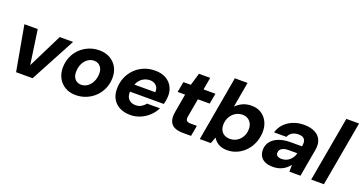

<svg xmlns="http://www.w3.org/2000/svg" viewBox="-40 -1345 3741 1987"><g transform="rotate(20 1831.0 -351.5)"><path d="M145 0 56 -496H203L257 -121H259L445 -496H592L327 0Z M802 12Q736 12 686 -17.5Q636 -47 609 -98Q582 -149 583 -214Q584 -276 607 -330Q630 -384 670.5 -423.5Q711 -463 765 -485.5Q819 -508 881 -508Q947 -508 997.5 -479.5Q1048 -451 1076 -400.5Q1104 -350 1103 -283Q1102 -221 1078.5 -167Q1055 -113 1014 -73Q973 -33 919 -10.5Q865 12 802 12ZM820 -108Q859 -108 889.5 -130Q920 -152 939 -190Q958 -228 959 -277Q960 -313 947.5 -337.5Q935 -362 913.5 -375Q892 -388 865 -388Q827 -388 796 -366Q765 -344 746.5 -306Q728 -268 727 -219Q726 -184 738 -159Q750 -134 772 -121Q794 -108 820 -108Z M1404 12Q1334 12 1283.5 -15.5Q1233 -43 1207 -93Q1181 -143 1185 -211Q1187 -272 1210.5 -326Q1234 -380 1275.5 -421Q1317 -462 1372.5 -485Q1428 -508 1495 -508Q1563 -508 1612 -481Q1661 -454 1686 -406.5Q1711 -359 1708 -297Q1707 -276 1703 -254Q1699 -232 1694 -214H1283L1298 -298H1569Q1572 -329 1560.5 -350.5Q1549 -372 1527.5 -384Q1506 -396 1477 -396Q1443 -396 1412 -380.5Q1381 -365 1359 -334.5Q1337 -304 1329 -257L1324 -228Q1318 -191 1327.5 -163Q1337 -135 1361.5 -118.5Q1386 -102 1423 -102Q1458 -102 1485 -118Q1512 -134 1529 -158H1672Q1649 -110 1608.5 -71.5Q1568 -33 1516 -10.5Q1464 12 1404 12Z M1982 0Q1922 0 1885 -19.5Q1848 -39 1835 -78.5Q1822 -118 1833 -180L1868 -380H1786L1807 -496H1889L1929 -632H2053L2029 -496H2160L2139 -380H2009L1973 -178Q1967 -144 1980.5 -131Q1994 -118 2025 -118H2093L2072 0Z M2470 12Q2433 12 2403 1.5Q2373 -9 2351.5 -27.5Q2330 -46 2317 -70H2316L2290 0H2168L2294 -715H2434L2385 -436Q2413 -466 2456 -487Q2499 -508 2556 -508Q2619 -508 2664.5 -478.5Q2710 -449 2734 -398Q2758 -347 2755 -282Q2752 -221 2729.5 -167.5Q2707 -114 2668 -73.5Q2629 -33 2578.5 -10.5Q2528 12 2470 12ZM2457 -108Q2500 -108 2534 -128.5Q2568 -149 2588.5 -184.5Q2609 -220 2610 -264Q2612 -299 2599 -327Q2586 -355 2560.5 -371.5Q2535 -388 2499 -388Q2457 -388 2423 -367Q2389 -346 2368.5 -310.5Q2348 -275 2346 -230Q2344 -194 2357 -166.5Q2370 -139 2396 -123.5Q2422 -108 2457 -108Z M2977 12Q2920 12 2884.5 -6Q2849 -24 2833.5 -55Q2818 -86 2819 -124Q2821 -175 2851 -212.5Q2881 -250 2935.5 -270.5Q2990 -291 3064 -291H3188Q3195 -327 3188.5 -350Q3182 -373 3163.5 -384Q3145 -395 3112 -395Q3075 -395 3045.5 -378.5Q3016 -362 3003 -328H2867Q2882 -383 2920 -423Q2958 -463 3013 -485.5Q3068 -508 3132 -508Q3204 -508 3252.5 -484Q3301 -460 3321.5 -414.5Q3342 -369 3331 -305L3277 0H3155L3156 -74H3155Q3140 -55 3121 -39Q3102 -23 3079.5 -11.5Q3057 0 3031.5 6Q3006 12 2977 12ZM3034 -96Q3059 -96 3081 -104.5Q3103 -113 3120.5 -128.5Q3138 -144 3149.5 -164Q3161 -184 3167 -206V-207H3066Q3037 -207 3015.5 -199Q2994 -191 2982.5 -176.5Q2971 -162 2971 -142Q2969 -119 2987 -107.5Q3005 -96 3034 -96Z M3395 0 3522 -715H3662L3535 0Z"/></g></svg>

Font: DM Sans 28pt ExtraBold
Style: Italic
Weight: 800
Italic angle: -10°
Version: Version 4.004;gftools[0.9.30]